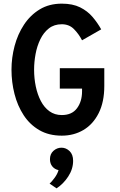

<svg xmlns="http://www.w3.org/2000/svg" viewBox="-20 -732 656 1053"><path d="M319 12Q248 12 195.8 -18.2Q143.5 -48.5 109.8 -100.2Q76 -152 59.5 -216.8Q43 -281.5 43 -350Q43 -415.5 60 -479.8Q77 -544 111.5 -596.5Q146 -649 197.8 -680.5Q249.5 -712 319 -712Q378.5 -712 419.2 -691.8Q460 -671.5 487.5 -639.2Q515 -607 535 -571L430 -511Q411.5 -546.5 385.2 -572.8Q359 -599 319 -599Q277 -599 248 -576.2Q219 -553.5 201 -516.2Q183 -479 175 -435.2Q167 -391.5 167 -350Q167 -302.5 176.2 -258Q185.5 -213.5 204 -178Q222.5 -142.5 251.2 -121.8Q280 -101 319 -101Q374.5 -101 402.2 -138.2Q430 -175.5 430 -231V-246H308V-358H552V-261Q552 -172.5 521.2 -111.5Q490.5 -50.5 437.8 -19.2Q385 12 319 12ZM290 301 252 275Q262.5 266 278.8 244.2Q295 222.5 301 201Q280 196.5 267 180.8Q254 165 254 141Q254 112.5 273.2 95.2Q292.5 78 317 78Q342.5 78 361.8 96.8Q381 115.5 381 150Q381 195 354.2 236Q327.5 277 290 301Z"/></svg>

Font: Overpass Mono
Style: Bold
Weight: 700
Monospace: yes
Designer: Delve Withrington, Dave Bailey
Foundry: Delve Fonts LLC
Version: Version 4.000